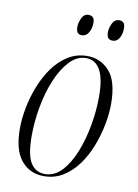

<svg xmlns="http://www.w3.org/2000/svg" viewBox="-84 -782 609 848"><g transform="rotate(10 221.0 -358.0)"><path d="M172 10Q109 10 70.5 -36.5Q32 -83 32 -179Q32 -223 41.5 -272.5Q51 -322 70 -370.5Q89 -419 117.5 -458.5Q146 -498 184.5 -522Q223 -546 271 -546Q330 -546 370 -501.5Q410 -457 410 -355Q410 -312 400.5 -262.5Q391 -213 372.5 -165Q354 -117 325.5 -77.5Q297 -38 258.5 -14Q220 10 172 10ZM175 0Q218 0 251 -35.5Q284 -71 306.5 -128Q329 -185 340.5 -251Q352 -317 352 -377Q352 -459 330 -497.5Q308 -536 267 -536Q226 -536 193 -501Q160 -466 136.5 -409.5Q113 -353 101 -286.5Q89 -220 89 -156Q89 -70 111.5 -35Q134 0 175 0ZM368 -632Q356 -632 348.5 -639Q341 -646 341 -666Q341 -684 351 -705Q361 -726 382 -726Q394 -726 401 -719Q408 -712 408 -693Q408 -669 397.5 -650.5Q387 -632 368 -632ZM230 -632Q218 -632 211 -639Q204 -646 204 -666Q204 -684 214 -705Q224 -726 244 -726Q256 -726 263.5 -719Q271 -712 271 -695Q271 -670 260 -651Q249 -632 230 -632Z"/></g></svg>

Font: Noto Serif Display ExtraCondensed Light
Style: Italic
Weight: 300
Width: 2
Italic angle: -12°
Designer: Monotype Design Team
Foundry: Monotype Imaging Inc.
Version: Version 2.009